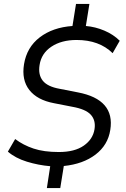

<svg xmlns="http://www.w3.org/2000/svg" viewBox="-20 -840 640 975"><path d="M218 115 235 4Q175 -1 116.5 -19Q58 -37 20 -70L57 -134Q98 -103 150.5 -85.5Q203 -68 279 -68Q359 -68 405.5 -100.5Q452 -133 460 -184Q467 -229 441 -257.5Q415 -286 346 -298L254 -316Q169 -332 129 -383Q89 -434 102 -514Q116 -600 182 -650.5Q248 -701 348 -708L366 -820H434L416 -708Q464 -704 510 -684.5Q556 -665 588 -633L552 -570Q484 -637 369 -637Q292 -637 241 -603Q190 -569 181 -510Q173 -461 197 -430.5Q221 -400 283 -389L375 -371Q565 -335 540 -180Q528 -103 465 -55Q402 -7 304 3L286 115Z"/></svg>

Font: Mulish
Style: Italic
Weight: 400
Italic angle: -9°
Designer: Vernon Adams
Foundry: Vernon Adams
Version: Version 3.603; ttfautohint (v1.8.3)